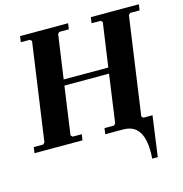

<svg xmlns="http://www.w3.org/2000/svg" viewBox="-127 -783 1047 1101"><g transform="rotate(-15 396.5 -232.5)"><path d="M527 -35H707L674 205H641Q646 140 635.5 94Q625 48 597.5 24Q570 0 522 0ZM511 -670H796L791 -635H735L725 -625L643 -45L653 -35H707L702 0H417L422 -35H478L488 -45L528 -330H263L223 -45L233 -35H287L282 0H-3L2 -35H58L68 -45L150 -625L140 -635H86L91 -670H376L371 -635H314L305 -625L268 -365H533L570 -625L560 -635H506Z"/></g></svg>

Font: Brygada 1918
Style: Italic
Weight: 400
Italic angle: -8°
Designer: Mateusz Machalski | Borys Kosmynka | Przemek Hoffer
Foundry: NIEPODLEGLA 2018
Version: Version 3.006